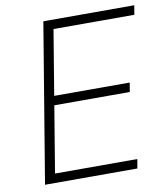

<svg xmlns="http://www.w3.org/2000/svg" viewBox="-82 -797 755 866"><g transform="rotate(-10 295.5 -364.0)"><path d="M54.2 0 174.8 -727.5H591.3L584 -685.1H213.9L164.6 -387.7H510.3L503.4 -345.7H157.7L107.4 -42H484.4L477.1 0Z"/></g></svg>

Font: Inter 18pt ExtraLight
Style: Italic
Weight: 250
Italic angle: -9.3988°
Designer: Rasmus Andersson
Foundry: rsms
Version: Version 4.001;git-66647c0bb